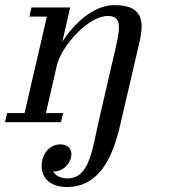

<svg xmlns="http://www.w3.org/2000/svg" viewBox="-84 -490 716 770"><path d="M-55.5 -36.5 -64 0H160.5L169 -36.5H100L143.5 -225.5C163 -309 272.5 -426 348 -426C401.5 -426 400 -385 380.5 -301L315.5 -20C286 107 276.5 225.5 186.5 225.5C158.5 225.5 139 214.5 129 197.5C131 197.5 132.5 197.5 134.5 197.5C168 197.5 194.5 168.5 200.5 143C209.5 103 182.5 89 157.5 89C127 89 95.5 110 86 151C73 207.5 103 260 184 260C314 260 368 141.5 398 11.5L475 -319.5C495 -406.5 489 -469.5 374.5 -469.5C291 -469.5 213.5 -396 166 -323L197.5 -460H42L34 -423.5H104L14.5 -36.5Z"/></svg>

Font: Bodoni* 06pt
Style: Italic
Weight: 400
Italic angle: -13°
Version: Version 2.3